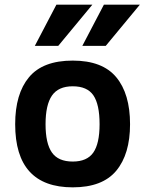

<svg xmlns="http://www.w3.org/2000/svg" viewBox="-20 -786 621 821"><path d="M536.1 -254.9Q536.1 -127 477.1 -55.9Q418 15.1 291 15.1Q44.9 15.1 44.9 -254.9Q44.9 -384.8 104 -455.8Q163.1 -526.9 291 -526.9Q418 -526.9 477.1 -455.8Q536.1 -384.8 536.1 -254.9ZM405.8 -254.9Q405.8 -339.4 379.4 -378.2Q353 -417 291 -417Q229.5 -417 202.1 -377.2Q174.8 -337.4 174.8 -254.9Q174.8 -172.9 201.9 -134Q229 -95.2 291 -95.2Q352.1 -95.2 378.9 -133.5Q405.8 -171.9 405.8 -254.9ZM432.1 -589.8H332L424.3 -766.1H578.1ZM229 -589.8H128.9L221.2 -766.1H375Z"/></svg>

Font: Clear Sans
Style: Bold
Weight: 700
Foundry: Intel Corporation
Version: Version 1.00